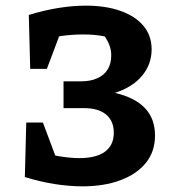

<svg xmlns="http://www.w3.org/2000/svg" viewBox="-20 -649 623 680"><path d="M68 -22 99 -114Q150 -102 190 -95.5Q230 -89 261 -89Q321 -89 352 -112Q383 -135 383 -179Q383 -221 355.5 -243.5Q328 -266 278 -266H205V-361H268Q300 -361 324 -371.5Q348 -382 361 -402.5Q374 -423 374 -453Q374 -471 368 -487.5Q362 -504 351 -520Q317 -527 275 -527Q237 -527 196.5 -521.5Q156 -516 113 -505L82 -596Q137 -613 188 -621Q239 -629 284 -629Q354 -629 406.5 -610.5Q459 -592 488 -557.5Q517 -523 517 -474Q517 -421 483 -380.5Q449 -340 387 -320Q457 -304 493 -266.5Q529 -229 529 -169Q529 -112 496.5 -72Q464 -32 406 -10.5Q348 11 272 11Q226 11 174.5 3Q123 -5 68 -22ZM73 -215H132L205 -20L68 -22ZM87 -405 82 -596 219 -599 146 -405Z"/></svg>

Font: Piazzolla Thin ExtraBold
Style: Regular
Weight: 800
Version: Version 2.005